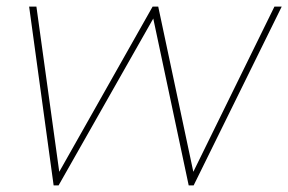

<svg xmlns="http://www.w3.org/2000/svg" viewBox="-20 -560 871 580"><path d="M142 0 68 -540H90L159 -41L441 -540H458L564 -41L809 -540H831L565 0H550L443 -504L157 0Z"/></svg>

Font: Poppins Thin
Style: Italic
Weight: 250
Italic angle: -10°
Designer: Ninad Kale (Devanagari), Jonny Pinhorn (Latin)
Foundry: Indian Type Foundry
Version: Version 3.200;PS 1.000;hotconv 16.6.54;makeotf.lib2.5.65590